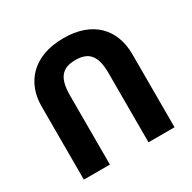

<svg xmlns="http://www.w3.org/2000/svg" viewBox="-159 -885 1049 1047"><g transform="rotate(-30 365.0 -362.0)"><path d="M79 0H243V-434C243 -541 277 -588 364 -588C445 -588 486 -550 486 -436V0H650V-460C650 -618 551 -724 368 -724C172 -724 79 -606 79 -462Z"/></g></svg>

Font: Noto Sans Armenian Extra
Style: Regular
Weight: 800
Designer: Monotype Design Team
Foundry: Monotype Imaging Inc.
Version: Version 1.901